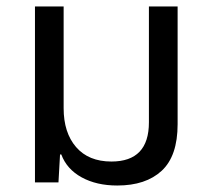

<svg xmlns="http://www.w3.org/2000/svg" viewBox="-20 -568 654 598"><path d="M345.2 9.8Q280.8 9.8 234.4 -15.6Q188 -41 170.9 -86.9H167L162.1 0H88.9V-547.9H178.2V-231Q178.2 -154.8 217 -109.9Q255.9 -64.9 327.1 -64.9Q443.8 -64.9 443.8 -187V-547.9H533.2V-181.2Q533.2 -82 483.6 -36.1Q434.1 9.8 345.2 9.8Z"/></svg>

Font: Kurinto Seri
Style: Regular
Weight: 400
Designer: Kurinto was developed by Clint Goss from a range of fonts that are compatible with the SIL Open Font License Version 1.1
Foundry: Clinton F. Goss
Version: Version 2.196; July 25, 2020